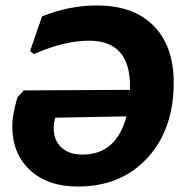

<svg xmlns="http://www.w3.org/2000/svg" viewBox="-20 -673 666 703"><path d="M335 -653Q469 -653 542.5 -578.5Q616 -504 616 -371Q616 -199 519.5 -94.5Q423 10 265 10Q154 10 89.5 -50.5Q25 -111 25 -210Q25 -252 44 -317L67 -342L456 -344V-358Q456 -524 306 -524Q216 -524 104 -475L90 -486L134 -613Q233 -653 335 -653ZM178 -222Q171 -170 199.5 -138.5Q228 -107 282 -107Q406 -107 443 -247L182 -242Z"/></svg>

Font: Alegreya Sans SC ExtraBold
Style: Italic
Weight: 800
Italic angle: -7°
Designer: Juan Pablo del Peral
Foundry: Huerta Tipografica
Version: Version 2.007